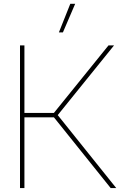

<svg xmlns="http://www.w3.org/2000/svg" viewBox="-20 -959 625 979"><path d="M82 -727.5H104.5V-383.3H254.9L533.2 -727.5H561.5L274.4 -372.1L572.8 0H544.4L254.9 -360.8H104.5V0H82ZM338.4 -939.5H363.3L300.8 -793.9H280.3Z"/></svg>

Font: Intratopia Thin
Style: Regular
Weight: 100
Designer: Rasmus Andersson
Foundry: rsms
Version: Version 3.000;Glyphs 3.2.3 (3260)